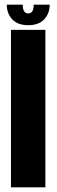

<svg xmlns="http://www.w3.org/2000/svg" viewBox="-20 -803 246 823"><path d="M27 0V-675H174.5V0ZM101 -695Q56 -695 32.5 -720.2Q9 -745.5 9 -783H77.5Q77.5 -745.5 101 -745.5Q124.5 -745.5 124.5 -783H193Q193 -745.5 169.5 -720.2Q146 -695 101 -695Z"/></svg>

Font: Anybody Condensed Regular
Style: Bold
Weight: 700
Width: 3
Designer: Tyler Finck
Foundry: Etcetera Type Company
Version: Version 1.010; ttfautohint (v1.8.3) -l 8 -r 50 -G 200 -x 14 